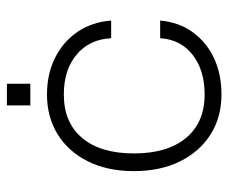

<svg xmlns="http://www.w3.org/2000/svg" viewBox="-74 -596 677 570"><g transform="rotate(-90 265.0 -310.5)"><path d="M237.5 -629V-559.5H302V-629ZM42.5 -252Q42.5 -174 71.2 -115.5Q100 -57 151.2 -24.5Q202.5 8 270 8Q331 8 378.5 -14.5Q426 -37 455.2 -77.8Q484.5 -118.5 489.5 -174H437Q433.5 -113.5 388 -77.8Q342.5 -42 270 -42Q187 -42 141 -97.2Q95 -152.5 95 -252Q95 -351 140.8 -405.5Q186.5 -460 270 -460Q343 -460 388.5 -422Q434 -384 437 -319.5H489.5Q485 -376.5 456 -419.2Q427 -462 379 -486Q331 -510 270 -510Q202.5 -510 151.2 -478Q100 -446 71.2 -388Q42.5 -330 42.5 -252Z"/></g></svg>

Font: Overused Grotesk Light
Style: Regular
Weight: 300
Designer: RandomMaerks
Version: Version 0.005